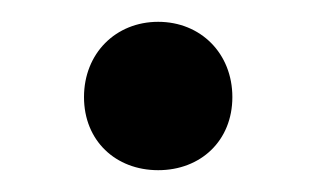

<svg xmlns="http://www.w3.org/2000/svg" viewBox="-20 -144 295 176"><path d="M193 -55C193 -15 164 12 125 12C86 12 57 -15 57 -55C57 -95 86 -124 125 -124C164 -124 193 -95 193 -55Z"/></svg>

Font: Repo Medium
Style: Regular
Weight: 500
Designer: Stefan Peev
Foundry: Context Ltd
Version: Version 1.502